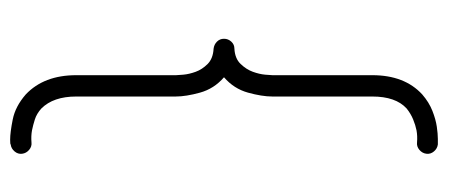

<svg xmlns="http://www.w3.org/2000/svg" viewBox="-266 -556 862 369"><g transform="rotate(90 164.5 -372.0)"><path d="M249 39Q235 39 210 34Q185 29 162 9Q125 -26 125 -88V-279V-280Q125 -283 124 -294Q123 -305 118.5 -317.5Q114 -330 103.5 -340.5Q93 -351 74 -352Q66 -353 60.5 -358.5Q55 -364 55 -372Q55 -380 60.5 -386Q66 -392 74 -392Q93 -393 103.5 -404Q114 -415 118.5 -427.5Q123 -440 124 -451Q125 -462 125 -465V-657Q125 -719 162 -753Q177 -766 193.5 -772.5Q210 -779 224 -781Q238 -783 247.5 -783Q257 -783 258 -783Q266 -782 271.5 -775.5Q277 -769 276 -761Q275 -753 268.5 -747.5Q262 -742 254 -743Q242 -744 231 -742Q221 -740 210 -735.5Q199 -731 189 -723Q166 -702 166 -657V-465Q166 -445 158.5 -418Q151 -391 129 -372Q151 -353 158.5 -326Q166 -299 166 -279V-88Q166 -44 189 -21Q199 -12 210 -8.5Q221 -5 231 -3Q242 -1 254 -2Q262 -3 268.5 2.5Q275 8 276 16Q277 24 271.5 30.5Q266 37 258 38Q258 39 249 39Z"/></g></svg>

Font: Ekushey Sornaly
Style: Regular
Weight: 400
Designer: Al Mamun Sumon
Foundry: Al Mamun Sumon
Version: Version 1.0